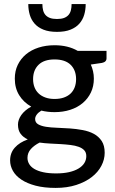

<svg xmlns="http://www.w3.org/2000/svg" viewBox="-20 -738 562 940"><path d="M247 -253.5Q273 -253.5 292.8 -260.5Q312.5 -267.5 325.8 -280.2Q339 -293 345.8 -311Q352.5 -329 352.5 -350.5Q352.5 -394.5 325.8 -420.8Q299 -447 247 -447Q195.5 -447 168.8 -420.8Q142 -394.5 142 -350.5Q142 -329 148.8 -311.2Q155.5 -293.5 168.8 -280.8Q182 -268 201.8 -260.8Q221.5 -253.5 247 -253.5ZM402.5 26.5Q402.5 8.5 392.5 -2.2Q382.5 -13 365.2 -19.2Q348 -25.5 325 -28.2Q302 -31 276.8 -32.5Q251.5 -34 225 -35.2Q198.5 -36.5 174 -40Q148 -27 131.2 -8.5Q114.5 10 114.5 35Q114.5 51 122.8 65Q131 79 148.2 89.2Q165.5 99.5 191.8 105.2Q218 111 254.5 111Q290.5 111 318 104.8Q345.5 98.5 364.2 87.2Q383 76 392.8 60.5Q402.5 45 402.5 26.5ZM501.5 -489V-452.5Q501.5 -434.5 479 -430L424.5 -422Q431.5 -406.5 435.5 -389.2Q439.5 -372 439.5 -353Q439.5 -315.5 425 -285.2Q410.5 -255 385 -233.5Q359.5 -212 324.2 -200.5Q289 -189 247 -189Q212.5 -189 182.5 -196.5Q167.5 -187.5 159.8 -176.8Q152 -166 152 -155.5Q152 -138 166.8 -129.5Q181.5 -121 205.2 -117.2Q229 -113.5 259.8 -112.5Q290.5 -111.5 322.2 -109.2Q354 -107 384.8 -101.2Q415.5 -95.5 439.2 -82.8Q463 -70 477.8 -47.8Q492.5 -25.5 492.5 10Q492.5 43 476.2 74Q460 105 429 129Q398 153 353.5 167.5Q309 182 252.5 182Q196 182 154.2 171Q112.5 160 84.8 141.5Q57 123 43.2 98.5Q29.5 74 29.5 47.5Q29.5 10.5 52.5 -15.2Q75.5 -41 116 -55.5Q94 -65.5 81 -82.8Q68 -100 68 -128.5Q68 -139.5 72 -151.2Q76 -163 84.2 -174.8Q92.5 -186.5 104.8 -197Q117 -207.5 133 -216Q95.5 -237 74 -271.8Q52.5 -306.5 52.5 -353Q52.5 -390.5 67 -420.5Q81.5 -450.5 107.2 -472Q133 -493.5 168.8 -505Q204.5 -516.5 247 -516.5Q313 -516.5 360.5 -489ZM259 -582Q219.5 -582 192.8 -592.8Q166 -603.5 149.5 -622.2Q133 -641 125.8 -665.5Q118.5 -690 118.5 -718H187.5Q187.5 -702 190.8 -688.5Q194 -675 202.2 -665.2Q210.5 -655.5 224.2 -650.2Q238 -645 259 -645Q280 -645 293.8 -650.2Q307.5 -655.5 315.8 -665.2Q324 -675 327.2 -688.5Q330.5 -702 330.5 -718H399.5Q399.5 -690 392.2 -665.5Q385 -641 368.5 -622.2Q352 -603.5 325.2 -592.8Q298.5 -582 259 -582Z"/></svg>

Font: LatoLatin Medium
Style: Regular
Weight: 500
Designer: Lukasz Dziedzic with Adam Twardoch and Botio Nikoltchev
Foundry: tyPoland Lukasz Dziedzic
Version: Version 2.015; 2015-08-06; http://www.latofonts.com/